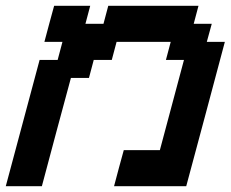

<svg xmlns="http://www.w3.org/2000/svg" viewBox="-20 -645 799 665"><path d="M375 0H625Q647.5 -83 692.1 -250Q736.8 -417 758.8 -500H696.3L713.4 -562.5H650.9L667.5 -625H355L338.4 -562.5H275.9L292.5 -625H167.5Q161.6 -604 150.4 -562.3Q139.2 -520.5 133.8 -500H196.3L179.7 -437.5H117.2L0 0H125Q141.6 -62.5 175 -187.5Q208.5 -312.5 225.6 -375H288.1L304.7 -437.5H367.2L383.8 -500H571.3L554.7 -437.5H617.2L533.7 -125H408.7Q402.8 -104 391.6 -62.5Q380.4 -21 375 0Z"/></svg>

Font: Faithful 32x
Style: Oblique
Weight: 400
Foundry: Faithful Resource Pack
Version: Version 1.0; January 27, 2023